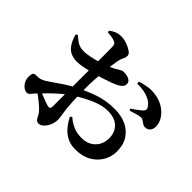

<svg xmlns="http://www.w3.org/2000/svg" viewBox="-185 -1048 1370 1370"><g transform="rotate(45 500.0 -363.0)"><path d="M238.6 -744.1 236.3 -758Q256.9 -774.7 278.5 -783.3Q300.1 -791.9 328.2 -791.9Q355.2 -791.9 384.6 -781.6Q414 -771.3 435.2 -756.4Q456.5 -741.4 456.5 -726.8Q456.5 -706.4 447.6 -690.4Q438.7 -674.5 433.7 -650Q429.7 -629.1 424.9 -595.6Q420.1 -562 416.3 -521.3Q412.4 -480.5 410 -438.8Q407.5 -397.1 407.5 -360.6Q407.5 -274.8 410.6 -221.2Q413.7 -167.5 417.8 -135.7Q421.9 -103.8 425 -84.8Q428.1 -65.8 428.1 -48.4Q428.1 -23 416.8 3.6Q405.6 30.1 387.3 48.2Q369 66.2 348.7 66.2Q331.7 66.2 322.8 54.6Q313.8 42.9 306.2 26.4Q298.6 9.9 283 -5.6Q267.2 -21.9 248.2 -37.6Q229.2 -53.4 210.3 -67.8Q191.4 -82.1 174 -93.8L189.5 -114.3Q209.9 -105.8 231.3 -96.9Q252.6 -88 272.3 -80.9Q291.9 -73.8 306.1 -69.7Q322.4 -66.1 328.4 -71.4Q334.4 -76.8 334.4 -90.3Q334.4 -136.3 334.4 -210.3Q334.4 -284.3 334.4 -372.3Q334.4 -404.7 334.7 -450.3Q335.1 -496 335.1 -544Q335.1 -591.9 335.1 -631.3Q335.1 -670.8 334.4 -689.7Q333.6 -712.5 328.5 -719.3Q323.5 -726.1 310.3 -731.3Q296.5 -737.5 278.9 -739.8Q261.2 -742.1 238.6 -744.1ZM100.7 -579.9Q124.8 -558.2 142.2 -546.3Q159.7 -534.4 177.3 -530.3Q194.9 -526.2 217.5 -526.4Q241.5 -527.4 272.3 -533.5Q303.2 -539.5 334.3 -548.6Q365.5 -557.8 390 -566.5Q428.5 -580.3 452.8 -593.5Q477.1 -606.7 491.2 -615.7Q505.2 -624.6 512.3 -624.6Q517.2 -624.6 530.3 -624.4Q543.5 -624.1 558.3 -619.8Q573.1 -615.4 584.2 -606.2Q595.4 -597 596.1 -578.9Q596.8 -550.1 556.9 -528.8Q538.3 -518.8 511.3 -508.9Q484.2 -499 454.7 -489.4Q425.2 -479.8 398.3 -471.3Q383.7 -467 353.1 -459.4Q322.5 -451.8 288.6 -445.5Q254.7 -439.2 229.4 -439.2Q198.9 -439.2 171.7 -449.8Q144.5 -460.3 123.1 -489Q101.8 -517.8 86.8 -570.2ZM159.6 -179.5Q176.7 -188.9 208.8 -211.5Q240.9 -234.2 280.4 -260.4Q319.8 -286.6 358.6 -306.1Q429.4 -342.2 502.1 -367.3Q574.9 -392.4 661.4 -392.4Q727.4 -392.4 778 -368.6Q828.6 -344.8 857.3 -299.6Q886.1 -254.4 886.1 -188.5Q886.1 -136.3 859.7 -90.3Q833.2 -44.3 783.8 -16.3Q734.3 11.7 665.3 11.7Q618.9 11.7 583.2 -5.8Q547.4 -23.3 520.4 -54.6Q493.4 -85.8 472.7 -126.6L486.1 -138Q512.2 -113.8 549.8 -95.9Q587.3 -78 638 -78Q702 -78 741.1 -116.7Q780.2 -155.5 780.2 -217.8Q780.2 -251.7 765.7 -281.5Q751.1 -311.3 719.4 -329.7Q687.6 -348.2 635.1 -348.2Q592.5 -348.2 546.6 -332.5Q500.7 -316.7 455.7 -292.3Q410.7 -267.8 369.2 -240.6Q341.2 -222.4 309.5 -194.7Q277.8 -167 249.1 -138.8Q220.4 -110.5 198.7 -88Q174.4 -63 161.8 -46.5Q149.3 -30 133.7 -30Q120.9 -30 110 -36.2Q99.1 -42.4 89.2 -52.3Q75.4 -66.9 68.7 -83.9Q62.1 -100.9 62.1 -119.1Q62.1 -148.1 69.9 -157.2Q77.6 -166.2 99.7 -165.6Q118 -164.5 131.2 -168.4Q144.4 -172.3 159.6 -179.5ZM646.5 -633.2 643.8 -651.8Q675 -662.4 711.5 -668.6Q747.9 -674.8 787.4 -669.3Q836.2 -663 874.6 -639.2Q912.9 -615.4 934.8 -582Q956.7 -548.6 957.2 -511.6Q957.5 -488.2 944.8 -470.4Q932.2 -452.6 905 -452.1Q892.5 -451.3 880.8 -459.3Q869 -467.3 856.9 -475.5Q844.7 -483.6 831.1 -481.8Q814.3 -480.5 787.6 -472.3Q761 -464.1 743.8 -459L735.9 -471.7Q746.2 -478.5 761.2 -489.2Q776.2 -499.9 790.6 -510.8Q805 -521.6 811.3 -527.9Q820.8 -538.1 822.8 -547.1Q824.9 -556 816.9 -568.5Q801.5 -593.4 773 -608.1Q744.6 -622.8 711.1 -628.8Q677.7 -634.8 646.5 -633.2Z"/></g></svg>

Font: Noto Serif HK
Style: Regular
Weight: 200
Designer: Ryoko NISHIZUKA 西塚涼子 (kana & ideographs); Frank Grießhammer (Latin, Greek & Cyrillic); Wenlong ZHANG 张文龙 (bopomofo); San
Foundry: Adobe
Version: Version 2.001;hotconv 1.1.0;makeotfexe 2.6.0